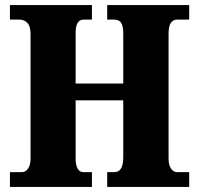

<svg xmlns="http://www.w3.org/2000/svg" viewBox="-20 -734 780 754"><path d="M19 0V-58H66Q81 -58 90.5 -72.5Q100 -87 100 -111V-601Q100 -631 87.5 -644Q75 -657 57 -657H19V-714H341V-657H308Q277 -657 277 -605V-406H464V-602Q464 -631 456 -644Q448 -657 428 -657H401V-714H723V-657H676Q660 -657 651 -644Q642 -631 642 -602V-112Q642 -86 651.5 -72Q661 -58 676 -58H723V0H401V-58H429Q464 -58 464 -116V-340H277V-111Q277 -87 284.5 -72.5Q292 -58 308 -58H341V0Z"/></svg>

Font: Noto Serif Condensed Black
Style: Regular
Weight: 900
Width: 3
Designer: Monotype Design Team
Foundry: Monotype Imaging Inc.
Version: Version 2.015; ttfautohint (v1.8.4.7-5d5b)